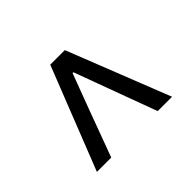

<svg xmlns="http://www.w3.org/2000/svg" viewBox="-92 -817 681 681"><g transform="rotate(-45 248.5 -477.0)"><path d="M60 -284H132L197 -460L247 -593H251L300 -460L365 -284H437L285 -670H212Z"/></g></svg>

Font: Giro Sans Regular
Style: Regular
Weight: 400
Designer: Paul D. Hunt
Foundry: Adobe Systems Incorporated
Version: Version 1.000;PS 1.0;hotconv 1.0.88;makeotf.lib2.5.647800